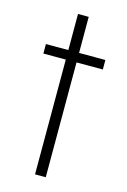

<svg xmlns="http://www.w3.org/2000/svg" viewBox="-105 -710 505 761"><g transform="rotate(15 148.0 -329.0)"><path d="M118 0V-471H26V-510H118V-658H162V-510H270V-471H162V0Z"/></g></svg>

Font: Saira SemiCondensed ExtraLight
Style: Regular
Weight: 250
Width: 4
Designer: Hector Gatti with collaboration of the Omnibus-Type team
Foundry: Omnibus-Type
Version: Version 1.101